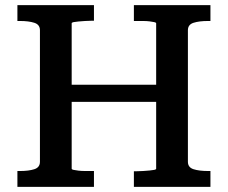

<svg xmlns="http://www.w3.org/2000/svg" viewBox="-20 -730 890 750"><path d="M209 -399H632V-332H209ZM48 0V-62H59Q92 -62 114 -69Q136 -76 136 -98V-612Q136 -634 114 -641Q92 -648 59 -648H48V-710H347V-649H338Q326 -649 312 -648Q298 -647 286 -646Q274 -645 267 -643.5Q260 -642 260 -639V-71Q260 -68 267 -66.5Q274 -65 286 -63.5Q298 -62 312 -62Q326 -62 338 -62H347V0ZM503 0V-61H512Q525 -61 539 -62Q553 -63 564.5 -64Q576 -65 583 -66.5Q590 -68 590 -71V-639Q590 -642 583 -643.5Q576 -645 564.5 -646.5Q553 -648 539 -648Q525 -648 512 -648H503V-710H802V-648H792Q758 -648 736 -641Q714 -634 714 -612V-98Q714 -76 736 -69Q758 -62 792 -62H802V0Z"/></svg>

Font: Roboto Serif Medium
Style: Regular
Weight: 500
Designer: Greg Gazdowicz
Foundry: Commercial Type
Version: Version 1.008